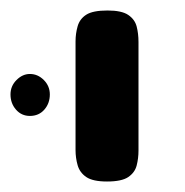

<svg xmlns="http://www.w3.org/2000/svg" viewBox="-26 -603 353 366"><path d="M178 -257Q151 -257 138.5 -265.5Q126 -274 122 -288Q118 -302 118 -317V-524Q118 -539 122 -553Q126 -567 138.5 -575Q151 -583 179 -583Q206 -583 218.5 -574.5Q231 -566 234.5 -552.5Q238 -539 238 -523V-316Q238 -301 234.5 -287.5Q231 -274 218.5 -265.5Q206 -257 178 -257ZM31 -382Q15 -382 4.5 -394Q-6 -406 -6 -423Q-6 -439 5.5 -450.5Q17 -462 31 -462Q46 -462 57.5 -450.5Q69 -439 69 -423Q69 -406 58.5 -394Q48 -382 31 -382Z"/></svg>

Font: Fredoka Light Medium
Style: Regular
Weight: 500
Version: Version 2.001